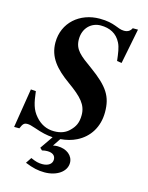

<svg xmlns="http://www.w3.org/2000/svg" viewBox="-132 -766 820 1065"><g transform="rotate(15 278.0 -233.5)"><path d="M172 92 185 104C197 101 205 100 215 100C245 100 262 113 262 136C262 161 240 177 206 177C184 177 168 173 139 160L117 193C161 211 193 218 229 218C300 218 353 181 353 131C353 89 315 59 263 59C253 59 247 60 237 62L267 17C302 14 332 6 358 -7C427 -41 468 -107 468 -191C468 -281 436 -331 330 -408C259 -459 223 -485 223 -545C223 -610 268 -650 321 -650C373 -650 414 -630 437 -584C450 -559 454 -525 459 -483L486 -479L526 -681H496C487 -663 473 -655 452 -655C414 -655 394 -685 306 -685C192 -685 102 -608 102 -494C102 -410 151 -354 232 -296C313 -238 347 -201 347 -142C347 -97 333 -73 310 -50C288 -27 259 -16 221 -16C177 -16 142 -35 115 -66C83 -102 75 -139 67 -205L38 -207L2 18H32C44 -11 51 -17 70 -17C80 -17 93 -14 116 -6C159 9 189 16 223 18Z"/></g></svg>

Font: XITS
Style: Bold Italic
Weight: 700
Italic angle: -16.33°
Designer: MicroPress Inc., with final additions and corrections provided by Coen Hoffman, Elsevier (retired)
Version: Version 1.302